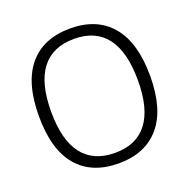

<svg xmlns="http://www.w3.org/2000/svg" viewBox="-133 -878 1002 1017"><g transform="rotate(-20 367.5 -370.0)"><path d="M368 10Q216 10 135 -85.5Q54 -181 54 -369Q54 -557 135 -653.5Q216 -750 368 -750Q518 -750 599.5 -653.5Q681 -557 681 -369Q681 -182 599.5 -86Q518 10 368 10ZM368 -49Q489 -49 550.5 -129.5Q612 -210 612 -369Q612 -530 550.5 -610.5Q489 -691 368 -691Q247 -691 185 -610.5Q123 -530 123 -369Q123 -209 185 -129Q247 -49 368 -49Z"/></g></svg>

Font: Plata Sans Light
Style: Regular
Weight: 300
Designer: Pablo Impallari, Andres Torresi, & Cristiano Sobral
Foundry: Pablo Impallari, Andres Torresi, & Cristiano Sobral
Version: Version 1.00;December 28, 2019;FontCreator 12.0.0.2547 64-bi